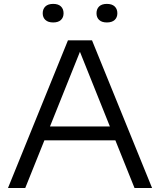

<svg xmlns="http://www.w3.org/2000/svg" viewBox="-20 -942 802 962"><path d="M20 0 320.5 -740H441L742 0H654L558 -239H202.5L106.5 0ZM230.5 -308.5H530.5L380.5 -682.5ZM515.5 -829.5Q490 -829.5 476.8 -842Q463.5 -854.5 463.5 -875.5Q463.5 -897 476.8 -909.8Q490 -922.5 515.5 -922.5Q541 -922.5 554.5 -909.8Q568 -897 568 -875.5Q568 -854.5 554.5 -842Q541 -829.5 515.5 -829.5ZM246.5 -829.5Q221 -829.5 207.5 -842Q194 -854.5 194 -875.5Q194 -897 207.5 -909.8Q221 -922.5 246.5 -922.5Q272 -922.5 285.2 -909.8Q298.5 -897 298.5 -875.5Q298.5 -854.5 285.2 -842Q272 -829.5 246.5 -829.5Z"/></svg>

Font: Encode Sans Exp
Style: Regular
Weight: 400
Width: 7
Designer: Multiple Designers
Foundry: Impallari Type
Version: Version 3.002; ttfautohint (v1.8.3) -l 8 -r 50 -G 200 -x 14 